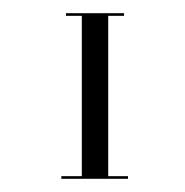

<svg xmlns="http://www.w3.org/2000/svg" viewBox="-20 -771 281 291"><path d="M168 -747H144V-504H174V-500H73V-504H104V-747H80V-751H168Z"/></svg>

Font: Italiana
Style: Regular
Weight: 400
Designer: Santiago Orozco
Foundry: Santiago Orozco
Version: Version 001.001